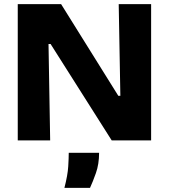

<svg xmlns="http://www.w3.org/2000/svg" viewBox="-20 -680 818 930"><path d="M66 0V-660H276L553 -216H563L555 -660H712V0H521L225 -467H215L223 0ZM292 230Q308 168 310.5 126.5Q313 85 313 60H460Q460 115 444.5 158.5Q429 202 416 230Z"/></svg>

Font: Bricolage Grotesque 24pt ExtraBold
Style: Regular
Weight: 800
Designer: Mathieu Triay
Foundry: Atelier Triay
Version: Version 1.001;gftools[0.9.33.dev8+g029e19f]